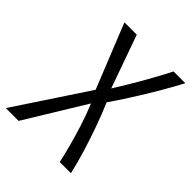

<svg xmlns="http://www.w3.org/2000/svg" viewBox="-247 -634 934 934"><g transform="rotate(45 220.0 -166.5)"><path d="M-49 185 197 -187 64 -518H149L246 -245Q271 -285 294 -323.5Q317 -362 337 -397.5Q357 -433 373.5 -463.5Q390 -494 402 -518H483Q467 -488 449 -456Q431 -424 411 -390Q391 -356 369 -321Q347 -286 324.5 -251Q302 -216 278 -182Q303 -123 325 -61.5Q347 0 366 62Q385 124 399 185H322Q313 143 299.5 92.5Q286 42 268.5 -13.5Q251 -69 228 -124L39 185Z"/></g></svg>

Font: Ubuntu Sans
Style: Italic
Weight: 400
Italic angle: -13.5°
Designer: Dalton Maag Ltd
Foundry: Dalton Maag Ltd
Version: Version 1.006